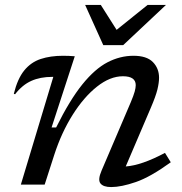

<svg xmlns="http://www.w3.org/2000/svg" viewBox="-20 -748 738 778"><path d="M41 -366 36 -368Q51 -429 78.2 -462.5Q105.5 -496 145 -509Q184.5 -522 235 -522Q259.5 -522 283 -520L189 -231.5H207.5Q262.5 -342.5 313.5 -405.8Q364.5 -469 415.5 -495.5Q466.5 -522 521 -522Q574.5 -522 599.5 -496.5Q624.5 -471 624.5 -433Q624.5 -413 617.8 -385.2Q611 -357.5 591 -311L489.5 -73.5Q553.5 -78 648.5 -128.5L672 -90.5Q590 -31 530.8 -10.5Q471.5 10 430.5 10Q398.5 10 387 -4.8Q375.5 -19.5 391.5 -56.5L510 -334Q521.5 -361.5 525.8 -377Q530 -392.5 530 -403Q530 -439 478 -439Q426 -439 372.8 -396.8Q319.5 -354.5 274.2 -282.5Q229 -210.5 200 -121L161 0H64.5L196 -436.5H191.5Q143 -436.5 106.8 -420.2Q70.5 -404 41 -366ZM652.5 -728 479 -565H398.5L325 -728H388.5L452.5 -627L578 -728Z"/></svg>

Font: Newsreader Caption
Style: Italic
Weight: 400
Italic angle: -17°
Designer: Hugues Gentile
Foundry: Production Type
Version: Version 1.001